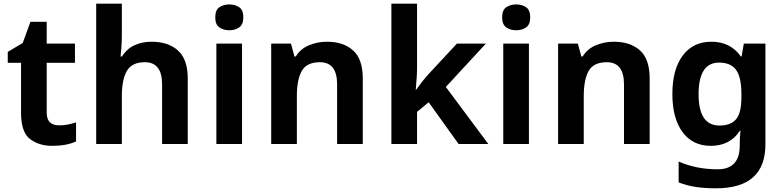

<svg xmlns="http://www.w3.org/2000/svg" viewBox="-20 -780 4245 1040"><path d="M301 -101Q233 -101 233 -169V-440H386V-544H233V-662H145L103 -547L22 -499V-440H94V-169Q94 -64 142.5 -27Q191 10 262 10Q341 10 392 -14V-117Q370 -110 347.5 -105.5Q325 -101 301 -101Z M640 -760H501V0H640V-260Q640 -348 667 -395.5Q694 -443 765 -443Q858 -443 858 -323V0H997V-355Q997 -459 944 -506.5Q891 -554 801 -554Q750 -554 708.5 -535Q667 -516 641 -474H633Q635 -489 637.5 -522.5Q640 -556 640 -594Z M1222 -756Q1191 -756 1168.5 -741Q1146 -726 1146 -686Q1146 -647 1168.5 -631.5Q1191 -616 1222 -616Q1253 -616 1275.5 -631.5Q1298 -647 1298 -686Q1298 -726 1275.5 -741Q1253 -756 1222 -756ZM1291 -544H1152V0H1291Z M1751 -554Q1700 -554 1654 -535Q1608 -516 1582 -474H1575L1556 -544H1449V0H1588V-260Q1588 -348 1614.5 -395.5Q1641 -443 1713 -443Q1806 -443 1806 -323V0H1945V-355Q1945 -460 1892.5 -507Q1840 -554 1751 -554Z M2239 -760H2100V0H2239V-174L2302 -226L2464 0H2625L2395 -309L2612 -544H2455L2299 -376Q2282 -357 2265 -335.5Q2248 -314 2234 -294H2232Q2234 -322 2236.5 -352Q2239 -382 2239 -411Z M2776 -756Q2745 -756 2722.5 -741Q2700 -726 2700 -686Q2700 -647 2722.5 -631.5Q2745 -616 2776 -616Q2807 -616 2829.5 -631.5Q2852 -647 2852 -686Q2852 -726 2829.5 -741Q2807 -756 2776 -756ZM2845 -544H2706V0H2845Z M3305 -554Q3254 -554 3208 -535Q3162 -516 3136 -474H3129L3110 -544H3003V0H3142V-260Q3142 -348 3168.5 -395.5Q3195 -443 3267 -443Q3360 -443 3360 -323V0H3499V-355Q3499 -460 3446.5 -507Q3394 -554 3305 -554Z M3875 -441Q3938 -441 3967 -401.5Q3996 -362 3996 -270V-252Q3996 -168 3967 -134Q3938 -100 3877 -100Q3764 -100 3764 -269Q3764 -441 3875 -441ZM3833 -554Q3734 -554 3678 -479Q3622 -404 3622 -271Q3622 -139 3677 -64.5Q3732 10 3830 10Q3934 10 3987 -71H3991Q3989 -58 3988 -39Q3987 -20 3987 -4V8Q3987 137 3867 137Q3752 137 3656 95V208Q3702 226 3751 233Q3800 240 3858 240Q4126 240 4126 2V-544H4009L3997 -474H3993Q3937 -554 3833 -554Z"/></svg>

Font: Noto Sans UI
Style: Bold
Weight: 700
Designer: Monotype Design Team
Foundry: Monotype Imaging Inc.
Version: Version 1.901